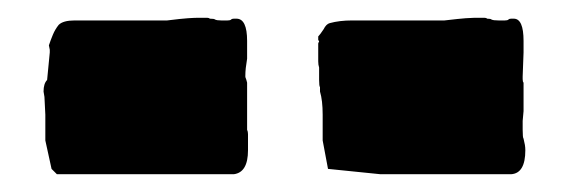

<svg xmlns="http://www.w3.org/2000/svg" viewBox="-20 -869 640 216"><path d="M44 -673 38 -679 31 -711V-740L30 -760L29 -766Q29 -775 33 -779L36 -810V-813L35 -818Q37 -824 39.5 -830Q42 -836 46 -841Q51 -846 64 -846H168Q184 -848 191.5 -848.5Q199 -849 203 -849Q211 -849 213 -849Q215 -849 216 -848Q221 -848 222 -847Q224 -846 229 -846H236Q239 -846 240 -847Q241 -848 243 -848H246Q258 -848 258 -823V-803Q257 -797 256.5 -792.5Q256 -788 256 -783Q256 -782 256.5 -781Q257 -780 258 -776V-723Q259 -721 259 -718Q259 -715 259 -700Q259 -675 243 -673ZM408 -673 349 -679 343 -711V-740Q343 -756 340 -766V-771Q339 -772 339 -779V-793Q338 -796 338 -800Q338 -804 338 -820Q338 -821 339 -822Q339 -823 338 -824V-828Q339 -829 340.5 -831Q342 -833 344 -836Q347 -842 351 -843Q362 -846 376 -846H480Q497 -848 504 -848.5Q511 -849 514 -849Q523 -849 525 -849Q527 -849 528 -848Q532 -848 533 -847Q535 -846 541 -846H548Q551 -846 552 -847Q553 -848 555 -848H558Q569 -848 569 -823V-810L568 -783V-780Q568 -777 569 -776V-744L568 -733V-723Q568 -714 569 -713Q570 -709 570.5 -706Q571 -703 571 -700Q571 -674 555 -673Z"/></svg>

Font: Sigmar
Style: Regular
Weight: 400
Designer: Vernon Adams
Foundry: Vernon Adams
Version: Version 1.000; ttfautohint (v1.8.4.7-5d5b);gftools[0.9.24]